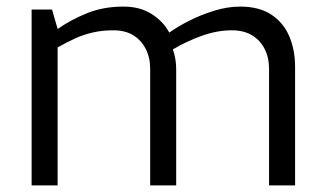

<svg xmlns="http://www.w3.org/2000/svg" viewBox="-20 -563 988 583"><path d="M76 0V-534H138L155 -475Q195 -503 244.5 -523Q294 -543 355 -543Q405 -543 440.5 -520.5Q476 -498 494 -464Q519 -482 554.5 -500Q590 -518 630.5 -530.5Q671 -543 709 -543Q767 -543 804 -518.5Q841 -494 858.5 -452.5Q876 -411 876 -360V0H797V-354Q797 -388 783.5 -414.5Q770 -441 745 -456Q720 -471 684 -471Q639 -471 592 -454Q545 -437 505 -413Q510 -398 512.5 -383.5Q515 -369 515 -353V0H436V-354Q436 -388 422.5 -414.5Q409 -441 384.5 -456Q360 -471 324 -471Q291 -471 262.5 -464.5Q234 -458 208.5 -446.5Q183 -435 155 -419V0Z"/></svg>

Font: Exo Thin
Style: Regular
Weight: 400
Version: Version 2.000